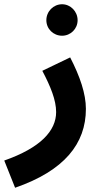

<svg xmlns="http://www.w3.org/2000/svg" viewBox="-55 -653 484 903"><path d="M237 -485C277 -485 310 -517 310 -558C310 -599 277 -633 237 -633C196 -633 163 -599 163 -558C163 -517 196 -485 237 -485ZM16 230C247 150 349 23 349 -141C349 -212 321 -294 275 -383L144 -320C183 -246 209 -182 209 -126C209 -38 136 42 -35 102Z"/></svg>

Font: Noto Sans Arabic UI
Style: Bold
Weight: 700
Designer: Monotype Design Team, Nadine Chahine and Nizar Qandah
Foundry: Monotype Imaging Inc.
Version: Version 2.010